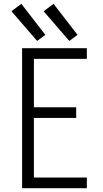

<svg xmlns="http://www.w3.org/2000/svg" viewBox="-20 -988 540 1008"><path d="M96 0V-735H436V-679H158V-425H380V-369H158V-56H436V0ZM175 -773 40 -929 92 -968 218 -805ZM344 -773 209 -929 261 -968 387 -805Z"/></svg>

Font: Iosevka SS01 Light
Style: Regular
Weight: 300
Monospace: yes
Designer: Belleve Invis
Foundry: Belleve Invis
Version: 2.3.3; ttfautohint (v1.8.3)